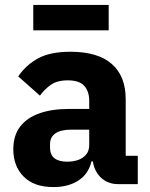

<svg xmlns="http://www.w3.org/2000/svg" viewBox="-20 -747 609 779"><path d="M539 0H457Q430 0 406.5 -13.5Q383 -27 369 -53.5Q355 -80 355 -117V-130L387 -92H351Q339 -41 298 -14.5Q257 12 197 12Q118 12 76 -30.5Q34 -73 34 -141Q34 -197 61.5 -233Q89 -269 139.5 -287Q190 -305 259 -305H342V-338Q342 -376 322 -398.5Q302 -421 255 -421Q211 -421 185 -402Q159 -383 142 -359L54 -437Q86 -484 135 -510.5Q184 -537 266 -537Q377 -537 433.5 -487.5Q490 -438 490 -345V-115H539ZM342 -221H270Q227 -221 205 -206Q183 -191 183 -162V-147Q183 -119 201 -105Q219 -91 252 -91Q277 -91 297 -98Q317 -105 329.5 -120Q342 -135 342 -159ZM115 -624V-727H421V-624Z"/></svg>

Font: IBM Plex Sans
Style: Regular
Weight: 400
Designer: Mike Abbink, Paul van der Laan, Pieter van Rosmalen
Foundry: Bold Monday
Version: Version 3.201